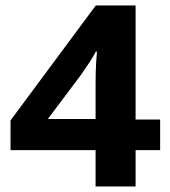

<svg xmlns="http://www.w3.org/2000/svg" viewBox="-20 -764 612 691"><path d="M556.3 -223.7H468V-93H324V-223.7H17.9V-330.7L324.7 -744.3H468V-333.7H556.3ZM324 -335.7V-460.7Q324 -485 324.5 -504.4Q325 -523.8 326.2 -541.9Q327.3 -560 329 -578.4H325Q316 -560.5 301.3 -538.4Q286.7 -516.3 271 -493.9L152.1 -335.7Z"/></svg>

Font: Noto Sans Telugu UI
Style: Regular
Weight: 400
Designer: Jelle Bosma - Monotype Design Team
Foundry: Monotype Imaging Inc.
Version: Version 2.006